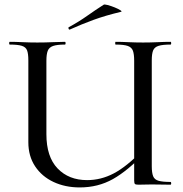

<svg xmlns="http://www.w3.org/2000/svg" viewBox="-20 -808 801 840"><path d="M567 -542Q567 -571 561.5 -586Q556 -601 539 -607Q522 -613 486 -613Q484 -613 484 -619Q484 -625 486 -625Q511 -625 541.5 -623.5Q572 -622 606 -622Q639 -622 670.5 -623.5Q702 -625 726 -625Q729 -625 729 -619Q729 -613 726 -613Q692 -613 674 -607.5Q656 -602 650 -587.5Q644 -573 644 -544V-81Q644 -52 650 -37Q656 -22 674 -17Q692 -12 726 -12Q729 -12 729 -6Q729 0 726 0Q706 0 686 -0.5Q666 -1 644 -1Q626 -1 614 -0.5Q602 0 586 0Q574 0 570.5 -3Q567 -6 567 -19ZM613 -139Q539 -61 474 -24.5Q409 12 329 12Q265 12 214 -12Q163 -36 133.5 -80.5Q104 -125 104 -186V-544Q104 -573 98.5 -587.5Q93 -602 75.5 -607.5Q58 -613 23 -613Q20 -613 20 -619Q20 -625 23 -625Q48 -625 78.5 -623.5Q109 -622 143 -622Q179 -622 210 -623.5Q241 -625 264 -625Q267 -625 267 -619Q267 -613 264 -613Q230 -613 212.5 -607Q195 -601 189 -586Q183 -571 183 -542V-221Q183 -122 232 -71Q281 -20 361 -20Q422 -20 478 -49.5Q534 -79 601 -148ZM286 -679Q282 -677 280 -682.5Q278 -688 281 -689Q325 -713 361 -738.5Q397 -764 433 -787Q436 -790 451 -786Q466 -782 482 -775.5Q498 -769 507 -763Q516 -757 508 -756Q441 -740 389 -721Q337 -702 286 -679Z"/></svg>

Font: Cormorant Infant Light Medium
Style: Regular
Weight: 500
Version: Version 4.001